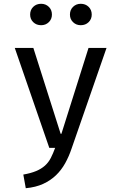

<svg xmlns="http://www.w3.org/2000/svg" viewBox="-20 -780 640 1013"><path d="M358 3Q344 45 324 81Q304 117 275.5 144.5Q247 172 208 190Q169 208 116 213L103 141Q143 134 170.5 122.5Q198 111 217 94Q236 77 248 53.5Q260 30 271 0H240L58 -527H156L300 -74H304L447 -527H542ZM197 -647Q172 -647 155.5 -663Q139 -679 139 -703Q139 -728 155.5 -744Q172 -760 197 -760Q221 -760 237.5 -744Q254 -728 254 -703Q254 -679 237.5 -663Q221 -647 197 -647ZM406 -647Q382 -647 365.5 -663Q349 -679 349 -703Q349 -728 365.5 -744Q382 -760 406 -760Q431 -760 447.5 -744Q464 -728 464 -703Q464 -679 447.5 -663Q431 -647 406 -647Z"/></svg>

Font: Wlorlttqgufhjawjgtejqphaquk
Style: Regular
Weight: 400
Monospace: yes
Designer: Carrois Corporate & Edenspiekermann
Foundry: Carrois Corporate GbR & Edenspiekermann AG
Version: Version 2.001